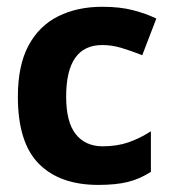

<svg xmlns="http://www.w3.org/2000/svg" viewBox="-20 -531 503 561"><path d="M354 0.5Q319.3 9.3 267.1 9.3Q154.8 9.3 93.5 -52.5Q32.2 -114.3 32.2 -248.5Q32.2 -340.3 63.5 -398.2Q94.7 -456.1 150.4 -483.6Q206.1 -511.2 278.8 -511.2Q330.6 -511.2 368.9 -501.2Q407.2 -491.2 436 -477.1H437L436.5 -476.1L396 -370.6L395.5 -369.6L394.5 -370.1Q362.3 -382.8 334.5 -391.1Q306.6 -399.4 278.8 -399.4Q173.3 -399.4 173.3 -249Q173.3 -174.3 201.2 -139.2Q229 -104 278.8 -103.5Q321.8 -103.5 355 -115Q388.2 -126.5 419.4 -146.5L420.9 -147.5V-146V-29.3V-28.8Q404.8 -18.6 388.2 -11.2Q371.6 -3.9 354 0.5Z"/></svg>

Font: MAUL Bold
Style: Bold
Weight: 700
Designer: MAUL
Version: Version 1.0; 2020; ttfautohint (v1.8.3)